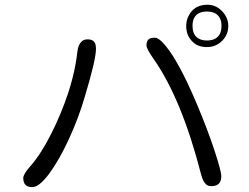

<svg xmlns="http://www.w3.org/2000/svg" viewBox="-20 -804 1040 802"><path d="M846.7 -784.2Q792 -784.2 768.6 -739.3Q757.8 -719.7 757.8 -695.3Q757.8 -655.3 784.2 -629.9Q805.7 -607.4 844.7 -607.4Q881.8 -607.4 907.7 -633.3Q933.6 -659.2 933.6 -695.3Q933.6 -731.4 906.2 -758.8Q880.9 -784.2 846.7 -784.2ZM784.2 -696.3Q784.2 -735.4 811.5 -749Q825.2 -755.9 844.7 -755.9Q874 -755.9 889.6 -740.2Q905.3 -724.6 905.3 -696.3Q905.3 -666 889.6 -650.4Q874 -634.8 844.7 -634.8Q815.4 -634.8 799.8 -650.4Q784.2 -666 784.2 -696.3ZM627 -646.5Q607.4 -646.5 599.6 -638.7Q591.8 -630.9 591.8 -614.3Q591.8 -600.6 621.1 -558.6Q739.3 -390.6 820.3 -74.2Q830.1 -37.1 849.6 -28.3Q855.5 -26.4 862.3 -26.4Q883.8 -26.4 894 -36.6Q904.3 -46.9 904.3 -67.9Q904.3 -88.9 876.5 -173.8Q848.6 -258.8 805.7 -361.3Q742.2 -513.7 688.5 -590.8Q671.9 -614.3 658.2 -627.9Q639.6 -646.5 627 -646.5ZM334 -399.4Q380.9 -554.7 380.9 -600.6Q380.9 -622.1 372.1 -630.9Q363.3 -639.6 346.2 -639.6Q329.1 -639.6 320.3 -629.9Q306.6 -617.2 303.2 -587.9Q299.8 -558.6 294.9 -532.2Q285.2 -479.5 265.6 -418Q235.4 -327.1 193.4 -244.1Q151.4 -161.1 107.4 -110.4Q85 -85.9 79.1 -69.3Q77.1 -64.5 77.1 -61.5Q77.1 -41 86.9 -31.2Q95.7 -22.5 115.2 -22.5Q143.6 -22.5 185.1 -78.1Q226.6 -133.8 267.6 -222.7Q308.6 -311.5 334 -399.4Z"/></svg>

Font: FakePearl
Style: ExtraLight
Weight: 300
Version: Version 1.2